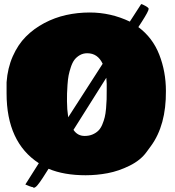

<svg xmlns="http://www.w3.org/2000/svg" viewBox="-20 -817 843 925"><path d="M140.6 87.9Q140.6 87.9 140.6 85Q135.3 85 122.6 80.3Q109.9 75.7 102.1 71.8L167 -30.8Q11.7 -131.8 11.7 -367.2V-420.9Q16.6 -489.3 41.5 -545.7Q66.4 -602.1 104.7 -640.6Q143.1 -679.2 193.4 -705.8Q243.7 -732.4 298.6 -744.6Q353.5 -756.8 412.1 -756.8Q513.7 -756.8 605.5 -712.9L660.2 -797.4Q664.6 -797.4 680.4 -788.6Q696.3 -779.8 696.3 -774.4Q696.3 -763.7 663.1 -711.9L646.5 -686.5Q715.3 -635.7 747.3 -553.7Q779.3 -471.7 779.3 -378.9Q780.8 -213.9 707 -113.3L685.5 -84Q657.2 -44.9 604.5 -18.8Q551.8 7.3 499 17.3Q446.3 27.3 392.6 27.3Q288.1 27.3 213.9 -3.9L186.5 39.1Q171.4 62.5 160.4 75.4Q149.4 88.4 140.6 87.9ZM400.4 -560.5Q380.4 -560.5 364.5 -551.3Q348.6 -542 338.6 -528.8Q328.6 -515.6 321.3 -493.4Q314 -471.2 310.5 -453.4Q307.1 -435.5 305.2 -408.4Q303.2 -381.3 303 -366.5Q302.7 -351.6 302.7 -328.1Q302.7 -291.5 308.6 -252L474.6 -509.8Q450.7 -560.5 400.4 -560.5ZM334 -191.4Q353.5 -162.1 387.7 -162.1Q409.2 -162.1 425.8 -169.2Q442.4 -176.3 453.6 -187.3Q464.8 -198.2 472.7 -216.8Q480.5 -235.4 484.6 -252.4Q488.8 -269.5 491 -294.9Q493.2 -320.3 493.7 -338.6Q494.1 -356.9 494.1 -384.8V-413.1Q494.1 -422.9 492.2 -442.4Z"/></svg>

Font: Bowlby One SC
Style: Regular
Weight: 400
Width: 1
Version: Version 1.2